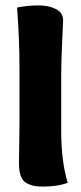

<svg xmlns="http://www.w3.org/2000/svg" viewBox="-20 -686 298 709"><path d="M52 -231V-431Q52 -541 43 -658Q81 -666 122 -666Q160 -666 186.5 -652.5Q213 -639 213 -611Q213 -606 209.5 -530.5Q206 -455 206 -404V-203Q206 -91 230 -11Q193 3 139 3Q119 3 106 0.5Q93 -2 78.5 -9.5Q64 -17 57 -35.5Q50 -54 50 -83Q50 -102 51 -154.5Q52 -207 52 -231Z"/></svg>

Font: Overlock
Style: Black
Weight: 900
Designer: Dario Muhafara
Foundry: Dario Manuel Muhafara
Version: Version 1.001